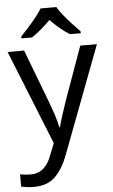

<svg xmlns="http://www.w3.org/2000/svg" viewBox="-65 -808 639 1090"><g transform="rotate(-5 255.0 -263.0)"><path d="M1 -536H95L211 -231Q226 -191 238 -154.5Q250 -118 256 -85H260Q266 -110 279 -150.5Q292 -191 306 -232L415 -536H510L279 74Q251 150 206.5 195Q162 240 84 240Q60 240 42 237.5Q24 235 11 232V162Q22 164 37.5 166Q53 168 70 168Q116 168 144.5 142Q173 116 189 73L217 2ZM299 -766Q311 -744 333.5 -716.5Q356 -689 380.5 -662.5Q405 -636 424 -617V-606H362Q336 -622 308 -645.5Q280 -669 253 -696Q226 -669 199 -646Q172 -623 146 -606H86V-617Q105 -637 128.5 -663Q152 -689 174 -716.5Q196 -744 209 -766Z"/></g></svg>

Font: Noto Sans Chakma
Style: Regular
Weight: 400
Designer: Zachary Quinn Scheuren - Monotype Design Team
Foundry: Monotype Imaging Inc.
Version: Version 2.003; ttfautohint (v1.8.4.7-5d5b)